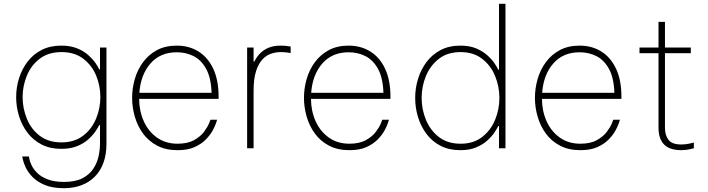

<svg xmlns="http://www.w3.org/2000/svg" viewBox="-20 -780 3727 1010"><path d="M317 210Q256 210 215.5 193Q175 176 151 151Q127 126 115.5 101.5Q104 77 100.5 60Q97 43 97 43H132Q132 43 134.5 56.5Q137 70 146.5 90Q156 110 176 130Q196 150 230.5 163.5Q265 177 317 177Q376 177 413 158Q450 139 470.5 108Q491 77 498.5 42Q506 7 506 -24V-122H502Q496 -109 481.5 -88Q467 -67 443.5 -46Q420 -25 385 -11Q350 3 302 3Q243 3 198.5 -20Q154 -43 124.5 -82Q95 -121 80 -169.5Q65 -218 65 -269Q65 -320 80 -368Q95 -416 124.5 -455Q154 -494 198.5 -517Q243 -540 302 -540Q350 -540 385 -526Q420 -512 443.5 -491Q467 -470 481.5 -449.5Q496 -429 502 -415H506V-530H540V-24Q540 33 524 76.5Q508 120 478.5 149.5Q449 179 408 194.5Q367 210 317 210ZM303 -31Q371 -31 416.5 -65.5Q462 -100 485 -155Q508 -210 508 -269Q508 -329 485.5 -383Q463 -437 417.5 -471.5Q372 -506 304 -506Q235 -506 189.5 -471.5Q144 -437 121.5 -382.5Q99 -328 99 -269Q99 -210 121.5 -155Q144 -100 189.5 -65.5Q235 -31 303 -31Z M914 10Q852 10 806.5 -14Q761 -38 732 -78Q703 -118 689 -167Q675 -216 675 -265Q675 -315 689 -364Q703 -413 732.5 -453Q762 -493 806 -516.5Q850 -540 910 -540Q974 -540 1023.5 -509.5Q1073 -479 1101.5 -419Q1130 -359 1130 -270V-260H712Q712 -197 736 -143Q760 -89 805.5 -56.5Q851 -24 914 -24Q967 -24 1001 -43Q1035 -62 1053.5 -87Q1072 -112 1079.5 -131Q1087 -150 1087 -150H1122Q1122 -150 1117 -134Q1112 -118 1099 -94Q1086 -70 1062.5 -46Q1039 -22 1003 -6Q967 10 914 10ZM713 -292H1093Q1090 -373 1063.5 -419.5Q1037 -466 997 -485.5Q957 -505 910 -505Q823 -505 771.5 -446Q720 -387 713 -292Z M1314 0H1280V-530H1314V-456H1318Q1329 -479 1347 -498Q1365 -517 1392 -528.5Q1419 -540 1456 -540Q1477 -540 1493 -537.5Q1509 -535 1509 -535V-501Q1509 -501 1492.5 -503.5Q1476 -506 1457 -506Q1432 -506 1407 -498Q1382 -490 1361 -468Q1340 -446 1327 -406Q1314 -366 1314 -302Z M1818 10Q1756 10 1710.5 -14Q1665 -38 1636 -78Q1607 -118 1593 -167Q1579 -216 1579 -265Q1579 -315 1593 -364Q1607 -413 1636.5 -453Q1666 -493 1710 -516.5Q1754 -540 1814 -540Q1878 -540 1927.5 -509.5Q1977 -479 2005.5 -419Q2034 -359 2034 -270V-260H1616Q1616 -197 1640 -143Q1664 -89 1709.5 -56.5Q1755 -24 1818 -24Q1871 -24 1905 -43Q1939 -62 1957.5 -87Q1976 -112 1983.5 -131Q1991 -150 1991 -150H2026Q2026 -150 2021 -134Q2016 -118 2003 -94Q1990 -70 1966.5 -46Q1943 -22 1907 -6Q1871 10 1818 10ZM1617 -292H1997Q1994 -373 1967.5 -419.5Q1941 -466 1901 -485.5Q1861 -505 1814 -505Q1727 -505 1675.5 -446Q1624 -387 1617 -292Z M2402 10Q2342 10 2297.5 -13Q2253 -36 2223.5 -75.5Q2194 -115 2179 -164Q2164 -213 2164 -265Q2164 -316 2179 -365Q2194 -414 2223.5 -453.5Q2253 -493 2297.5 -516.5Q2342 -540 2402 -540Q2450 -540 2484.5 -525.5Q2519 -511 2542.5 -490Q2566 -469 2580.5 -448Q2595 -427 2601 -413H2605V-760H2639V0H2605V-117H2601Q2595 -104 2580.5 -82.5Q2566 -61 2542.5 -40Q2519 -19 2484.5 -4.5Q2450 10 2402 10ZM2403 -24Q2471 -24 2516.5 -59.5Q2562 -95 2584.5 -150Q2607 -205 2607 -265Q2607 -325 2584.5 -380Q2562 -435 2516.5 -470.5Q2471 -506 2403 -506Q2334 -506 2288.5 -470.5Q2243 -435 2220.5 -380Q2198 -325 2198 -265Q2198 -205 2220.5 -150Q2243 -95 2288.5 -59.5Q2334 -24 2403 -24Z M3033 10Q2971 10 2925.5 -14Q2880 -38 2851 -78Q2822 -118 2808 -167Q2794 -216 2794 -265Q2794 -315 2808 -364Q2822 -413 2851.5 -453Q2881 -493 2925 -516.5Q2969 -540 3029 -540Q3093 -540 3142.5 -509.5Q3192 -479 3220.5 -419Q3249 -359 3249 -270V-260H2831Q2831 -197 2855 -143Q2879 -89 2924.5 -56.5Q2970 -24 3033 -24Q3086 -24 3120 -43Q3154 -62 3172.5 -87Q3191 -112 3198.5 -131Q3206 -150 3206 -150H3241Q3241 -150 3236 -134Q3231 -118 3218 -94Q3205 -70 3181.5 -46Q3158 -22 3122 -6Q3086 10 3033 10ZM2832 -292H3212Q3209 -373 3182.5 -419.5Q3156 -466 3116 -485.5Q3076 -505 3029 -505Q2942 -505 2890.5 -446Q2839 -387 2832 -292Z M3563 10Q3540 10 3521 5.5Q3502 1 3487.5 -8.5Q3473 -18 3463.5 -32Q3454 -46 3449 -64.5Q3444 -83 3444 -106V-665H3478V-106Q3478 -69 3496.5 -44.5Q3515 -20 3564 -20Q3587 -20 3608.5 -25Q3630 -30 3630 -30V0Q3630 0 3609 5Q3588 10 3563 10ZM3614 -500H3344V-530H3614Z"/></svg>

Font: Be Vietnam Pro Variable Thin
Style: Regular
Weight: 100
Designer: Lam Bao, Tony Le, Vietanh Nguyen
Foundry: Yellow Type Foundry
Version: Version 1.002